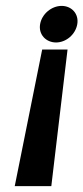

<svg xmlns="http://www.w3.org/2000/svg" viewBox="-20 -621 283 651"><path d="M116 -539C110 -504 136 -477 170 -477C204 -477 236 -504 242 -539C248 -574 223 -601 189 -601C155 -601 122 -574 116 -539ZM30 10H154L209 -453H123Z"/></svg>

Font: Charger Sport
Style: BdExtObl
Weight: 700
Designer: Jasper
Foundry: Cannot Into Space Fonts
Version: Version 1.1